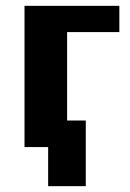

<svg xmlns="http://www.w3.org/2000/svg" viewBox="-20 -504 445 658"><path d="M145 134H274V-91H210V-394H389V-484H64V0H145Z"/></svg>

Font: Play
Style: Bold
Weight: 700
Designer: Jonas Hecksher
Foundry: Jonas Hecksher, Playtypeª, e-types AS
Version: Version 1.002